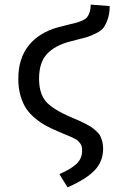

<svg xmlns="http://www.w3.org/2000/svg" viewBox="-20 -597 515 830"><path d="M272 212.9 236.8 155.8Q287.1 133.8 311 111.1Q335 88.4 335 54.2Q335 44.4 333.3 36.6Q331.5 28.8 326.2 22.2Q320.8 15.6 316.7 11.5Q312.5 7.3 300.8 1.5Q289.1 -4.4 282.5 -7.3Q275.9 -10.3 258.3 -17.3Q240.7 -24.4 231 -28.8Q201.2 -41.5 179 -53.5Q156.7 -65.4 132.8 -85Q108.9 -104.5 93.8 -127Q78.6 -149.4 68.8 -182.6Q59.1 -215.8 59.1 -255.9Q59.1 -344.2 103.8 -400.1Q148.4 -456.1 231 -479Q248 -483.9 272.7 -489.7Q297.4 -495.6 308.8 -498.5Q320.3 -501.5 335.2 -508.1Q350.1 -514.6 356.4 -522.5Q362.8 -530.3 367.4 -543.9Q372.1 -557.6 372.1 -577.1L454.1 -570.8Q454.1 -538.6 445.8 -514.6Q437.5 -490.7 427.5 -477.3Q417.5 -463.9 394 -452.4Q370.6 -440.9 356.4 -436.8Q342.3 -432.6 309.1 -424.3Q292.5 -420.4 284.2 -418Q216.8 -400.4 182.9 -363.5Q148.9 -326.7 148.9 -256.8Q148.9 -193.4 177.7 -159.2Q206.5 -125 286.1 -90.8Q310.1 -80.6 322.3 -75.2Q334.5 -69.8 352.3 -60.5Q370.1 -51.3 378.9 -44.7Q387.7 -38.1 398.4 -28.1Q409.2 -18.1 414.1 -7.8Q418.9 2.4 422.4 16.1Q425.8 29.8 425.8 45.9Q425.8 100.6 389.2 139.2Q352.5 177.7 272 212.9Z"/></svg>

Font: Fira Sans Book
Style: Regular
Weight: 350
Designer: Carrois Corporate & Edenspiekermann AG
Foundry: Carrois Corporate GbR & Edenspiekermann AG
Version: Version 4.203;PS 004.203;hotconv 1.0.88;makeotf.lib2.5.64775